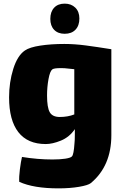

<svg xmlns="http://www.w3.org/2000/svg" viewBox="-20 -764 681 1057"><path d="M593 -493V-20Q593 150 480 244Q465 256 415 264.5Q365 273 302 273Q165 273 86 237Q84 211 89.5 168Q95 125 101 100Q187 114 269 114Q311 114 340 109.5Q369 105 376 97Q386 87 390 25Q392 9 392 -23V-53Q362 -9 315.5 10Q269 29 232 29Q132 29 81 -36.5Q30 -102 30 -228Q30 -311 53 -384.5Q76 -458 117 -486Q143 -504 202 -513Q261 -522 334 -522Q390 -522 451 -514Q512 -506 593 -493ZM389 -134V-383Q376 -385 350 -387Q338 -389 314 -389Q277 -389 268 -382Q255 -372 247 -328.5Q239 -285 239 -238Q239 -172 254 -146Q269 -120 309 -120Q353 -120 389 -134ZM336 -578Q299 -578 278 -600Q257 -622 257 -660Q257 -699 278 -721.5Q299 -744 336 -744Q372 -744 394.5 -722Q417 -700 417 -662Q417 -623 395.5 -600.5Q374 -578 336 -578Z"/></svg>

Font: Lalezar
Style: Bold
Weight: 700
Designer: Borna Izadpanah
Foundry: Borna Izadpanah
Version: Version 1.003;January 24, 2021;FontCreator 13.0.0.2683 64-bi